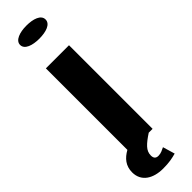

<svg xmlns="http://www.w3.org/2000/svg" viewBox="-328 -724 916 916"><g transform="rotate(-45 129.5 -266.0)"><path d="M-6 114C-6 175 44 206 112 206C152 206 176 201 201 194L183 133C170 139 157 147 139 147C122 147 114 138 114 120C114 104 120 90 132 77C144 64 161 51 184 36H210V-528H54V22C18 42 -6 70 -6 114ZM46 -694C46 -663 87 -650 132 -650C178 -650 218 -663 218 -694C218 -725 178 -738 132 -738C87 -738 46 -724 46 -694Z"/></g></svg>

Font: Aerodynamic
Style: Bd
Weight: 500
Designer: Google
Version: Version 2.000980; 2014